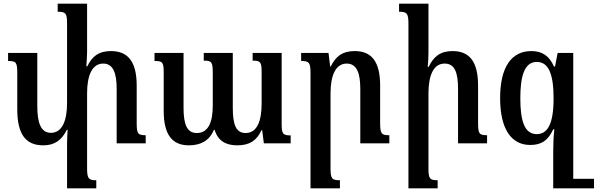

<svg xmlns="http://www.w3.org/2000/svg" viewBox="-20 -780 3253 1045"><path d="M724 -112V-314C724 -444 677 -502 584 -502C517 -502 482 -474 455 -419H450C451 -443 454 -469 454 -494V-760H294V-716C338 -716 345 -708 345 -651V-219C345 -127 320 -57 257 -57C202 -57 183 -112 183 -203V-492H24V-448C68 -448 74 -441 74 -381V-185C74 -48 121 11 215 11C277 11 315 -16 344 -74H348C347 -49 345 -26 345 -1V245H504V201C463 201 454 193 454 136V-272C454 -371 482 -434 542 -434C597 -434 615 -380 615 -296V0H773V-44C730 -44 724 -52 724 -112Z M1355 -492V-450C1399 -450 1404 -442 1404 -384V-217C1404 -123 1380 -56 1317 -56C1265 -56 1247 -100 1247 -194V-492H1089V-450C1132 -450 1138 -443 1138 -383V-205C1138 -115 1114 -56 1051 -56C997 -56 979 -104 979 -194V-492H821V-448C865 -448 871 -442 871 -384V-176C871 -46 918 11 1008 11C1071 11 1119 -13 1144 -73H1148C1166 -15 1207 11 1271 11C1339 11 1377 -15 1403 -71H1407L1416 0H1562V-43C1518 -43 1513 -53 1513 -107V-492Z M2099 -44C2056 -44 2049 -52 2049 -112V-314C2049 -444 2003 -502 1911 -502C1843 -502 1808 -474 1780 -418H1777L1768 -492H1619V-448C1662 -448 1670 -440 1670 -384V245H1830V201C1787 201 1779 193 1779 136V-272C1779 -370 1807 -434 1867 -434C1923 -434 1941 -380 1941 -296V0H2099Z M2631 -44C2588 -44 2582 -52 2582 -112V-314C2582 -444 2536 -502 2443 -502C2376 -502 2340 -472 2313 -416H2308C2310 -441 2312 -466 2312 -492V-760H2152V-716C2194 -716 2203 -708 2203 -652V245H2362V201C2319 201 2312 193 2312 136V-272C2312 -371 2340 -434 2400 -434C2456 -434 2473 -383 2473 -296V0H2631Z M3015 -492 3001 -418H2995C2970 -475 2932 -502 2872 -502C2763 -502 2702 -414 2702 -246C2702 -76 2764 9 2866 9C2928 9 2963 -16 2991 -76H2997C2992 -27 2991 7 2991 47V245H3213V193H3100V-492ZM2901 -50C2832 -50 2812 -129 2812 -245C2812 -361 2832 -443 2902 -443C2965 -443 2993 -378 2993 -245C2993 -100 2958 -50 2901 -50Z"/></svg>

Font: Noto Serif Armenian Condensed SemiBold
Style: Regular
Weight: 600
Width: 3
Designer: Monotype Design Team
Foundry: Monotype Imaging Inc.
Version: Version 2.008